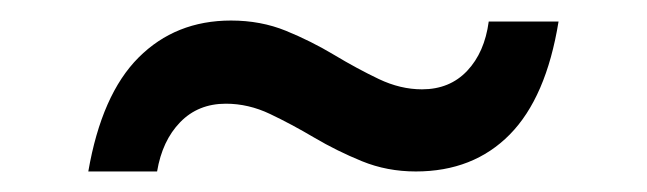

<svg xmlns="http://www.w3.org/2000/svg" viewBox="-20 -414 630 187"><path d="M66 -247Q79 -322 115 -358Q151 -394 205 -394Q234 -394 258.5 -384Q283 -374 305.5 -360.5Q328 -347 349 -337Q370 -327 391 -327Q418 -327 435 -345Q452 -363 456 -393H524Q512 -319 476.5 -283Q441 -247 385 -247Q357 -247 332.5 -257Q308 -267 286 -280Q264 -293 243 -303Q222 -313 200 -313Q173 -313 155.5 -295Q138 -277 133 -247Z"/></svg>

Font: Host Grotesk Light
Style: Regular
Weight: 400
Version: Version 1.003